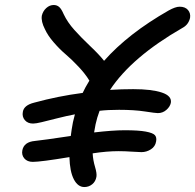

<svg xmlns="http://www.w3.org/2000/svg" viewBox="-20 -774 784 771"><path d="M111.8 -124Q89.4 -124 77.6 -137.9Q65.9 -151.9 69.8 -170.9Q76.7 -204.1 120.1 -208Q153.8 -211.4 264.2 -228Q267.1 -252.4 272.9 -283.2Q274.4 -291 280.8 -314.9Q247.6 -308.6 209 -298.8Q170.4 -289.1 147.2 -283.4Q124 -277.8 112.8 -277.8Q91.3 -277.8 79.6 -291.7Q67.9 -305.7 71.8 -325.2Q76.2 -351.6 117.2 -361.8Q213.9 -388.2 312 -400.9Q321.3 -421.4 338.9 -450.2Q322.8 -477.1 295.4 -506.1Q268.1 -535.2 243.9 -555.7Q219.7 -576.2 195.8 -603.8Q171.9 -631.3 160.2 -657.2Q144.5 -687.5 147.9 -710.9Q152.3 -729.5 165.8 -741.7Q179.2 -753.9 195.8 -753.9Q208.5 -753.9 217.5 -746.1Q226.6 -738.3 235.8 -716.8Q251 -684.6 278.6 -653.8Q306.2 -623 342 -589.1Q377.9 -555.2 397.9 -529.8Q494.6 -639.2 657.2 -731.9Q684.6 -747.1 701.2 -747.1Q723.6 -747.1 734.9 -733.9Q746.1 -720.7 743.2 -702.1Q736.8 -674.8 712.9 -662.1Q508.8 -544.9 421.9 -413.1Q468.3 -416 515.1 -416Q589.4 -416 630.1 -402.3Q670.9 -388.7 666 -360.8Q662.6 -345.2 647.9 -332.5Q633.3 -319.8 613.8 -319.8Q604.5 -319.8 561.8 -326.4Q519 -333 458 -333Q413.1 -333 379.9 -329.1Q369.6 -301.8 363.8 -274.9Q360.8 -257.8 357.9 -242.2Q433.6 -251 481 -251Q536.6 -251 565.4 -245.6Q594.2 -240.2 602.1 -231.2Q609.9 -222.2 606.9 -206.1Q603.5 -185.5 585.9 -174.3Q568.4 -163.1 547.9 -163.1Q537.1 -163.1 509.5 -165Q481.9 -167 456.1 -167Q409.2 -167 352.1 -158.2Q353.5 -130.9 361.6 -104Q369.6 -77.1 367.2 -64Q363.8 -44.9 350.1 -33.9Q336.4 -22.9 318.8 -22.9Q292.5 -22.9 276.4 -54.2Q260.3 -85.4 258.8 -143.1Q143.6 -124 111.8 -124Z"/></svg>

Font: Shantell Sans Irregular Bouncy
Style: Italic
Weight: 400
Italic angle: -11.31°
Designer: Stephen Nixon, Anya Danilova, Shantell Martin
Foundry: Arrow Type
Version: Version 1.006;[9816181b4]